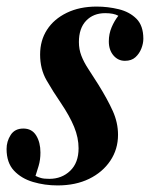

<svg xmlns="http://www.w3.org/2000/svg" viewBox="-39 -550 466 584"><path d="M69 -15Q77 -11 86 -8.5Q95 -6 111 -6Q149 -6 174.5 -30.5Q200 -55 200 -99Q200 -131 186.5 -164Q173 -197 146 -237Q122 -272 102.5 -306Q83 -340 83 -384Q83 -427 104 -459.5Q125 -492 164 -511Q203 -530 255 -530Q289 -530 322 -522Q355 -514 376 -493Q397 -472 397 -432Q397 -418 391 -402.5Q385 -387 373 -376Q361 -365 341 -365Q320 -365 306 -381.5Q292 -398 292 -424Q292 -447 300.5 -467Q309 -487 321 -502Q307 -510 281 -510Q245 -510 223 -487Q201 -464 201 -422Q201 -400 208.5 -380.5Q216 -361 229.5 -340.5Q243 -320 260 -293Q288 -248 304 -212.5Q320 -177 320 -140Q320 -96 296.5 -61Q273 -26 232 -6Q191 14 136 14Q97 14 61.5 3.5Q26 -7 3.5 -31Q-19 -55 -19 -97Q-19 -120 -6.5 -139.5Q6 -159 32 -159Q58 -159 71 -138Q84 -117 84 -86Q84 -64 78.5 -45.5Q73 -27 69 -15Z"/></svg>

Font: Playfair Display SemiBold
Style: Italic
Weight: 600
Italic angle: -14°
Designer: Claus Eggers Sørensen
Foundry: Claus Eggers Sørensen
Version: Version 1.203